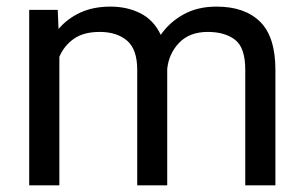

<svg xmlns="http://www.w3.org/2000/svg" viewBox="-20 -558 917 578"><path d="M280.3 -461.9Q231.9 -461.9 202.6 -441.4Q173.3 -420.9 158.7 -387.2V0H67.9V-528.3H153.8L156.2 -470.7Q183.1 -502.4 222.2 -520.3Q261.2 -538.1 312.5 -538.1Q363.3 -538.1 403.1 -517.8Q442.9 -497.6 463.9 -453.1Q490.2 -491.2 532.5 -514.6Q574.7 -538.1 631.8 -538.1Q716.8 -538.1 762.9 -492.7Q809.1 -447.3 809.1 -347.2V0H718.3V-348.1Q718.3 -414.6 687.7 -438.2Q657.2 -461.9 605.5 -461.9Q550.8 -461.9 519.5 -429.4Q488.3 -397 483.4 -350.6V0H393.1V-347.7Q393.1 -409.7 362.3 -435.8Q331.5 -461.9 280.3 -461.9Z"/></svg>

Font: Vazirmatn RD
Style: Regular
Weight: 400
Designer: Saber Rastikerdar
Foundry: Saber Rastikerdar
Version: Version 32.102